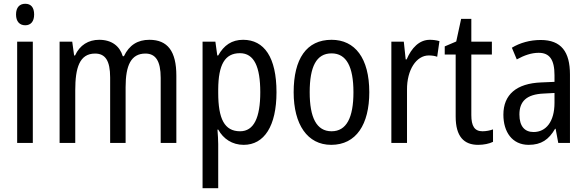

<svg xmlns="http://www.w3.org/2000/svg" viewBox="-20 -758 3111 1018"><path d="M114 -738C84 -738 65 -719 65 -681C65 -644 84 -624 114 -624C143 -624 161 -644 161 -681C161 -719 144 -738 114 -738ZM154 -537H71V0H154Z M772 -547C710 -547 665 -519 637 -460H631C615 -513 573 -547 506 -547C449 -547 403 -519 378 -464H373L363 -537H296V0H379V-280C379 -397 401 -474 484 -474C538 -474 564 -437 564 -347V0H646V-296C646 -412 675 -474 751 -474C805 -474 832 -435 832 -345V0H915V-357C915 -486 869 -547 772 -547Z M1269 -547C1209 -547 1167 -518 1137 -464H1132L1122 -537H1054V240H1137V6C1137 -16 1135 -44 1133 -71H1137C1164 -22 1211 10 1272 10C1381 10 1446 -90 1446 -269C1446 -454 1381 -547 1269 -547ZM1252 -476C1328 -476 1360 -403 1360 -269C1360 -134 1326 -62 1253 -62C1170 -62 1137 -128 1137 -266V-285C1138 -415 1172 -476 1252 -476Z M1938 -269C1938 -450 1862 -547 1738 -547C1605 -547 1537 -446 1537 -269C1537 -98 1610 10 1736 10C1869 10 1938 -99 1938 -269ZM1622 -269C1622 -404 1657 -475 1738 -475C1817 -475 1854 -404 1854 -269C1854 -134 1817 -62 1738 -62C1658 -62 1622 -135 1622 -269Z M2259 -547C2203 -547 2162 -504 2136 -443H2131L2121 -537H2055V0H2138V-282C2137 -388 2188 -464 2253 -464C2269 -464 2285 -462 2298 -457L2310 -540C2293 -545 2275 -547 2259 -547Z M2538 -62C2496 -62 2479 -90 2479 -148V-469H2588V-537H2479V-658H2425L2399 -538L2338 -512V-469H2396V-140C2396 -34 2440 10 2515 10C2545 10 2574 4 2594 -6V-72C2578 -66 2557 -62 2538 -62Z M2847 -546C2790 -546 2737 -531 2694 -505L2720 -443C2760 -465 2798 -478 2836 -478C2893 -478 2920 -443 2920 -359V-324L2850 -321C2718 -316 2649 -256 2649 -150C2649 -58 2696 10 2783 10C2850 10 2890 -18 2923 -75H2926L2940 0H3002V-363C3002 -483 2956 -546 2847 -546ZM2863 -262 2920 -265V-213C2920 -113 2875 -58 2809 -58C2763 -58 2734 -87 2734 -151C2734 -220 2771 -258 2863 -262Z"/></svg>

Font: Noto Sans Lao Condensed
Style: Regular
Weight: 400
Width: 3
Designer: Monotype Design Team
Foundry: Monotype Imaging Inc.
Version: Version 2.004